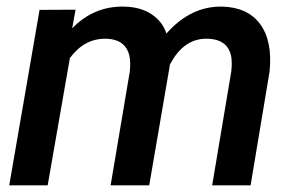

<svg xmlns="http://www.w3.org/2000/svg" viewBox="-20 -558 889 578"><path d="M207.5 -528.8 197.3 -472.7Q262.7 -540 353.5 -538.1Q403.3 -537.1 436.3 -515.1Q469.2 -493.2 481 -457Q554.2 -540 648.9 -538.1Q726.1 -536.1 763.4 -485.1Q800.8 -434.1 791.5 -342.3L734.4 0H618.7L676.3 -343.3Q678.7 -364.7 676.8 -382.8Q668.9 -439.9 604.5 -441.4Q532.7 -443.4 491.2 -362.8L489.7 -352.1L429.2 0H313L370.6 -341.8Q373 -362.8 371.1 -380.9Q363.3 -439.9 298.8 -441.4Q233.9 -442.4 190.4 -383.3L123.5 0H7.8L99.1 -528.3Z"/></svg>

Font: TypoPRO Roboto
Style: Italic
Weight: 500
Italic angle: -12°
Designer: Google
Version: Version 2.136; 2016